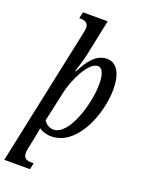

<svg xmlns="http://www.w3.org/2000/svg" viewBox="-212 -840 857 1160"><g transform="rotate(20 216.5 -260.0)"><path d="M151 -614 -30 240H135L144 199H127C94 199 78 185 78 157C78 139 83 115 88 95L100 35C103 21 107 3 108 -13C127 0 155 10 187 10C355 10 444 -230 444 -383C444 -488 408 -546 346 -546C275 -546 231 -483 194 -410H189C199 -443 212 -482 221 -521L271 -760H112L103 -719H112C139 -719 162 -710 162 -678C162 -664 158 -648 151 -614ZM185 -33C156 -33 132 -54 123 -70L165 -261C183 -349 249 -486 308 -486C342 -486 353 -440 353 -385C353 -259 286 -33 185 -33Z"/></g></svg>

Font: Noto Serif ExtraCondensed
Style: Italic
Weight: 400
Width: 2
Italic angle: -12°
Designer: Monotype Design Team
Foundry: Monotype Imaging Inc.
Version: Version 2.014